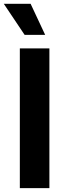

<svg xmlns="http://www.w3.org/2000/svg" viewBox="-40 -979 341 999"><path d="M88.1 -797.6H195L119.3 -959.2H-20.2ZM217 -727.3H63.2V0H217Z"/></svg>

Font: TID UI
Style: Bold
Weight: 700
Designer: The TID Project Authors
Foundry: Bakken & Bæck
Version: Version 1.001;hotconv 1.0.109;makeotfexe 2.5.65596